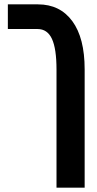

<svg xmlns="http://www.w3.org/2000/svg" viewBox="-20 -620 444 880"><path d="M239 -301Q239 -397 218 -442Q197 -487 152 -487H16V-600H154Q255 -600 311.5 -523Q368 -446 368 -302V240H239Z"/></svg>

Font: Noto Sans Hebrew Cond
Style: Bold
Weight: 700
Width: 2
Designer: Monotype Design Team
Foundry: Monotype Imaging Inc.
Version: Version 1.000